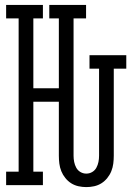

<svg xmlns="http://www.w3.org/2000/svg" viewBox="-20 -755 540 783"><path d="M332 8Q316 8 300 4.5Q284 1 270.5 -7.5Q257 -16 246.5 -29Q236 -42 230 -57Q224 -72 222 -88Q220 -104 220 -120V-340H116V-55H155V0H5V-55H56V-680H5V-735H155V-680H116V-395H220V-680H181V-735H331V-680H280V-120Q280 -107 282.5 -94.5Q285 -82 291 -71Q297 -60 308 -53.5Q319 -47 332 -47Q345 -47 356 -53.5Q367 -60 373 -71Q379 -82 381.5 -94.5Q384 -107 384 -120V-475H345V-530H495V-475H444V-120Q444 -104 442 -88Q440 -72 434 -57Q428 -42 417.5 -29Q407 -16 393.5 -7.5Q380 1 364 4.5Q348 8 332 8Z"/></svg>

Font: Iosevka Slab Light
Style: Regular
Weight: 300
Monospace: yes
Designer: Belleve Invis
Foundry: Belleve Invis
Version: Version 11.1.0; ttfautohint (v1.8.3)